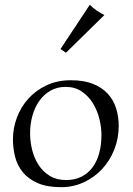

<svg xmlns="http://www.w3.org/2000/svg" viewBox="-20 -774 555 804"><path d="M254.9 -410.2Q218.8 -410.2 190.9 -394Q163.1 -377.9 144.3 -351.1Q125.5 -324.2 115.7 -289.3Q106 -254.4 106 -216.8Q106 -181.2 114.7 -146Q123.5 -110.8 141.8 -82.8Q160.2 -54.7 188.7 -37.4Q217.3 -20 256.8 -20Q292 -20 319.3 -33.2Q346.7 -46.4 365.7 -70.8Q384.8 -95.2 394.8 -130.4Q404.8 -165.5 404.8 -209Q404.8 -241.2 396 -276.6Q387.2 -312 368.9 -341.8Q350.6 -371.6 322.3 -390.9Q293.9 -410.2 254.9 -410.2ZM34.2 -190.9Q34.2 -237.3 50.8 -281.7Q67.4 -326.2 98.6 -360.8Q129.9 -395.5 174.8 -416.7Q219.7 -438 276.9 -438Q331.1 -438 369.1 -422.9Q407.2 -407.7 431.2 -381.6Q455.1 -355.5 466.1 -320.8Q477.1 -286.1 477.1 -247.1Q477.1 -194.3 458.5 -147.5Q439.9 -100.6 407.2 -65.7Q374.5 -30.8 330.6 -10.5Q286.6 9.8 235.8 9.8Q177.2 9.8 138.4 -7.1Q99.6 -23.9 76.4 -51.8Q53.2 -79.6 43.7 -115.7Q34.2 -151.9 34.2 -190.9ZM233.4 -568.8 356 -753.9Q369.6 -740.2 385.5 -729.5Q401.4 -718.8 417 -710.9L256.3 -553.2Z"/></svg>

Font: Simonetta
Style: Regular
Weight: 400
Version: Version 1.004